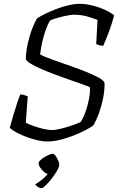

<svg xmlns="http://www.w3.org/2000/svg" viewBox="-20 -740 628 1004"><path d="M226 0Q204 0 176 -6.5Q148 -13 119.5 -23.5Q91 -34 67.5 -46.5Q44 -59 31 -71Q39 -101 49 -135Q59 -169 69 -199Q79 -229 86 -246Q98 -246 108.5 -242.5Q119 -239 125 -236L115 -98Q133 -89 157.5 -80.5Q182 -72 207 -66Q232 -60 252 -60Q271 -60 300.5 -67.5Q330 -75 358.5 -85Q387 -95 402 -102Q413 -118 422.5 -142.5Q432 -167 439 -194.5Q446 -222 449 -246Q452 -270 450 -284Q438 -290 409.5 -300Q381 -310 344.5 -322.5Q308 -335 269.5 -349.5Q231 -364 197.5 -378.5Q164 -393 141.5 -406.5Q119 -420 115 -431Q115 -456 120 -485.5Q125 -515 133.5 -545Q142 -575 152.5 -600.5Q163 -626 174 -644Q192 -656 219 -669Q246 -682 277.5 -694Q309 -706 339.5 -713Q370 -720 395 -720Q428 -720 462.5 -711.5Q497 -703 527 -689.5Q557 -676 577 -660Q571 -638 564 -615.5Q557 -593 549 -572Q541 -551 533.5 -533Q526 -515 520 -501Q507 -501 497.5 -504Q488 -507 483 -510L490 -636Q462 -647 432 -655Q402 -663 364 -663Q353 -663 330.5 -658.5Q308 -654 284 -647.5Q260 -641 242 -633Q229 -612 218.5 -582Q208 -552 200.5 -519Q193 -486 190 -455Q208 -445 246.5 -431Q285 -417 331.5 -401Q378 -385 421.5 -368Q465 -351 494.5 -335Q524 -319 527 -305Q527 -267 519.5 -228Q512 -189 499 -152.5Q486 -116 468 -84Q453 -73 426 -59Q399 -45 365 -31.5Q331 -18 295 -9Q259 0 226 0ZM198 244Q188 244 178 237.5Q168 231 164 224Q178 216 192.5 205Q207 194 219.5 181.5Q232 169 237 157L233 170Q224 170 212 160.5Q200 151 191 137.5Q182 124 182 113Q182 106 191 97.5Q200 89 212.5 81.5Q225 74 237 69Q249 64 255 64Q262 64 270 74.5Q278 85 284 98.5Q290 112 290 121Q290 131 282 146Q274 161 262 178Q250 195 237 210Q224 225 213.5 234.5Q203 244 198 244Z"/></svg>

Font: Texturina 12pt Thin
Style: Italic
Weight: 250
Italic angle: -11°
Designer: Guillermo Torres Carreño
Foundry: Omnibus-Type
Version: Version 1.002